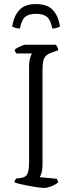

<svg xmlns="http://www.w3.org/2000/svg" viewBox="-20 -924 357 944"><path d="M196 0Q190 0 176.5 -1.5Q163 -3 145.5 -6Q128 -9 109.5 -12.5Q91 -16 75.5 -20Q60 -24 51 -27Q51 -33 54 -38Q57 -43 59 -46L82 -49Q98 -51 107 -59Q116 -67 119.5 -84Q123 -101 123 -130V-589Q123 -623 128.5 -640Q134 -657 137 -661H60Q58 -665 56 -668Q54 -671 52 -679Q56 -684 66.5 -689.5Q77 -695 88 -699.5Q99 -704 104 -704H254Q258 -700 261.5 -694Q265 -688 266 -677L230 -664Q214 -658 205 -648.5Q196 -639 192.5 -622.5Q189 -606 189 -577V-113Q189 -91 184.5 -75Q180 -59 175 -53L259 -45Q261 -43 263 -37.5Q265 -32 266 -27Q251 -15 231 -7.5Q211 0 196 0ZM157 -904Q214 -904 241 -873.5Q268 -843 275 -793Q269 -790 259 -787Q249 -784 237 -784Q229 -826 211 -841Q193 -856 157 -856Q121 -856 103.5 -841Q86 -826 78 -784Q65 -784 56 -787Q47 -790 40 -793Q47 -843 74 -873.5Q101 -904 157 -904Z"/></svg>

Font: Texturina 12pt Thin
Style: Regular
Weight: 250
Designer: Guillermo Torres Carreño
Foundry: Omnibus-Type
Version: Version 1.002